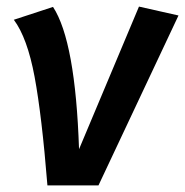

<svg xmlns="http://www.w3.org/2000/svg" viewBox="-20 -563 562 583"><path d="M220 -110 402 -543 522 -516 279 0H124Q107 -212 85 -330Q63 -448 22 -503L141 -542Q209 -438 220 -110Z"/></svg>

Font: FiraGO Medium
Style: Italic
Weight: 500
Italic angle: -8°
Designer: bBox Type GmbH
Foundry: bBox Type GmbH
Version: Version 1.001